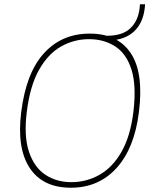

<svg xmlns="http://www.w3.org/2000/svg" viewBox="-20 -867 704 897"><path d="M79 -343Q102 -527 185.5 -618.5Q269 -710 399 -710Q530 -710 591 -618.5Q652 -527 629 -343Q608 -174 524.5 -82Q441 10 311 10Q180 10 119 -82Q58 -174 79 -343ZM314 -16Q384 -16 445 -50.5Q506 -85 547.5 -157.5Q589 -230 603 -343Q618 -466 594.5 -541Q571 -616 518.5 -650Q466 -684 396 -684Q326 -684 265.5 -650Q205 -616 162.5 -541Q120 -466 105 -343Q91 -230 115.5 -157.5Q140 -85 192 -50.5Q244 -16 314 -16ZM493 -678 479 -690 480 -700Q552 -700 588.5 -734.5Q625 -769 632 -827L634 -847H658L656 -827Q647 -757 605 -719Q563 -681 493 -678Z"/></svg>

Font: Haskoy Thin
Style: Italic
Weight: 100
Designer: Ertekin Erdin
Foundry: Ertekin Erdin
Version: Version 2.000; ttfautohint (v1.8.4.7-5d5b)